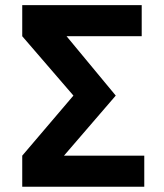

<svg xmlns="http://www.w3.org/2000/svg" viewBox="-20 -713 626 733"><path d="M172.9 -59.1 64.9 -118.7 260.3 -348.1 64.9 -574.7 180.7 -639.2 421.9 -348.1ZM64.9 0V-118.7H530.8V0ZM64.9 -574.7V-693.4H521V-574.7Z"/></svg>

Font: Cascadia Mono
Style: Regular
Weight: 400
Monospace: yes
Designer: Aaron Bell
Foundry: Saja Typeworks
Version: Version 2404.023